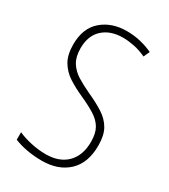

<svg xmlns="http://www.w3.org/2000/svg" viewBox="-181 -812 802 910"><g transform="rotate(30 219.5 -357.0)"><path d="M394 -186Q394 -91 340.5 -40.5Q287 10 197 10Q155 10 116 3Q77 -4 45 -17V-58Q76 -44 116.5 -35Q157 -26 198 -26Q272 -26 313.5 -68Q355 -110 355 -184Q355 -230 339 -258Q323 -286 290.5 -306.5Q258 -327 209 -349Q164 -369 128.5 -392Q93 -415 72 -450.5Q51 -486 51 -543Q51 -631 104.5 -677.5Q158 -724 241 -724Q281 -724 317.5 -715Q354 -706 383 -692L368 -659Q334 -675 301 -681.5Q268 -688 241 -688Q172 -688 131 -650.5Q90 -613 90 -544Q90 -497 108.5 -467.5Q127 -438 158.5 -418.5Q190 -399 231 -380Q282 -357 318.5 -333.5Q355 -310 374.5 -276Q394 -242 394 -186Z"/></g></svg>

Font: Noto Sans Khmer UI Condensed ExtraLight
Style: Regular
Weight: 200
Width: 3
Designer: Danh Hong and the Monotype Design Team
Foundry: Monotype Imaging Inc.
Version: Version 2.002; ttfautohint (v1.8.4.7-5d5b)